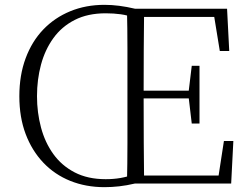

<svg xmlns="http://www.w3.org/2000/svg" viewBox="-20 -759 1029 794"><path d="M133 -361Q133 -294 149.5 -232Q166 -170 200.5 -122Q235 -74 289 -46Q343 -18 417 -18Q450 -18 478.5 -23Q507 -28 538 -39V0Q504 8 473 11.5Q442 15 412 15Q335 15 270.5 -11Q206 -37 159 -86.5Q112 -136 86 -205Q60 -274 60 -361Q60 -448 86 -518Q112 -588 159 -637Q206 -686 270.5 -712.5Q335 -739 412 -739Q442 -739 473 -735Q504 -731 538 -723V-685Q508 -696 479 -700Q450 -704 417 -704Q343 -704 289 -676.5Q235 -649 200.5 -601Q166 -553 149.5 -491.5Q133 -430 133 -361ZM505 0Q507 -83 507 -166Q507 -249 507 -333V-390Q507 -474 507 -557.5Q507 -641 505 -723H576Q575 -641 574.5 -556Q574 -471 574 -377V-357Q574 -255 574.5 -169Q575 -83 576 0ZM773 -248 760 -358V-379L773 -487H805V-248ZM541 -352V-384H779V-352ZM889 -548 866 -689H541V-723H919L928 -548ZM906 -176H945L936 0H541V-33H884Z"/></svg>

Font: Noto Serif KR ExtraLight ExtraLight
Style: Regular
Weight: 250
Version: Version 2.003-H1;hotconv 1.1.1;makeotfexe 2.6.0